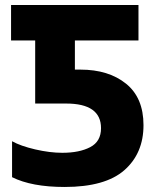

<svg xmlns="http://www.w3.org/2000/svg" viewBox="-20 -734 629 764"><path d="M237 10Q399 10 475 -57Q551 -124 551 -236Q551 -345 481.5 -401Q412 -457 300 -457H278V-573H531V-714H24V-573H120V-322H243Q382 -322 382 -224Q382 -171 339 -148.5Q296 -126 228 -126Q178 -126 120 -139.5Q62 -153 28 -172V-29Q106 10 237 10Z"/></svg>

Font: Noto Sans UI Extra
Style: Regular
Weight: 800
Designer: Monotype Design Team
Foundry: Monotype Imaging Inc.
Version: Version 1.901